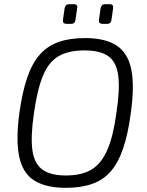

<svg xmlns="http://www.w3.org/2000/svg" viewBox="-20 -885 704 918"><path d="M387 -703Q482 -703 536.5 -668Q591 -633 607.5 -554Q624 -475 605 -342Q592 -243 568.5 -174.5Q545 -106 509 -65Q473 -24 420 -5.5Q367 13 295 13Q200 13 144.5 -21.5Q89 -56 72 -135Q55 -214 73 -348Q87 -446 110 -513.5Q133 -581 169.5 -623Q206 -665 259.5 -684Q313 -703 387 -703ZM383 -644Q307 -644 259.5 -616Q212 -588 185 -522Q158 -456 142 -342Q126 -231 135 -166.5Q144 -102 183 -74Q222 -46 295 -46Q371 -46 418 -74.5Q465 -103 493.5 -169Q522 -235 537 -348Q554 -461 545 -525.5Q536 -590 497 -617Q458 -644 383 -644ZM332 -865Q343 -865 347 -860Q351 -855 349 -846L341 -791Q340 -781 335 -776Q330 -771 319 -771H298Q279 -771 281 -790L289 -846Q291 -855 296 -860Q301 -865 312 -865ZM503 -865Q515 -865 518.5 -860Q522 -855 521 -846L513 -791Q512 -781 507 -776Q502 -771 491 -771H470Q451 -771 453 -790L461 -846Q463 -855 468 -860Q473 -865 483 -865Z"/></svg>

Font: Exo 2 Light
Style: Italic
Weight: 300
Italic angle: -8°
Designer: Natanael Gama
Foundry: Natanael Gama
Version: Version 2.010